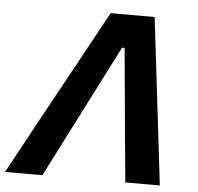

<svg xmlns="http://www.w3.org/2000/svg" viewBox="-80 -766 842 818"><g transform="rotate(5 340.5 -356.5)"><path d="M-29 0Q2.5 -58 37.2 -121.5Q72 -185 103 -242.5L237 -487Q272.5 -552.5 301.8 -605.8Q331 -659 360.5 -713H548.5Q555 -659 561.2 -606.2Q567.5 -553.5 575.5 -486.5L604.5 -241.5Q611.5 -182 619 -119.2Q626.5 -56.5 633 0H485.5Q478.5 -74 471.2 -151.2Q464 -228.5 457.5 -300L432.5 -570.5H421.5L284 -300.5Q248 -230 207.5 -150.5Q167 -71 131 0Z"/></g></svg>

Font: Commissioner SemiBold
Style: Italic
Weight: 600
Italic angle: -12°
Designer: Kostas Bartsokas
Foundry: Kostas Bartsokas
Version: Version 1.000; ttfautohint (v1.8.3)